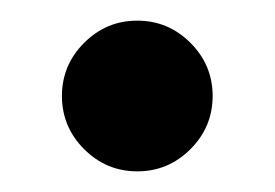

<svg xmlns="http://www.w3.org/2000/svg" viewBox="-20 -154 266 186"><path d="M113 12Q83 12 61.5 -9.5Q40 -31 40 -61Q40 -91 61.5 -112.5Q83 -134 113 -134Q143 -134 164.5 -112.5Q186 -91 186 -61Q186 -31 164.5 -9.5Q143 12 113 12Z"/></svg>

Font: Libre Bodoni
Style: Regular
Weight: 400
Designer: Pablo Impallari, Rodrigo Fuenzalida
Foundry: Impallari Type
Version: Version 2.005;gftools[0.9.23]